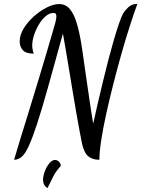

<svg xmlns="http://www.w3.org/2000/svg" viewBox="-20 -741 732 995"><path d="M53 87Q67 38 85.5 -21.5Q104 -81 129 -162Q154 -243 187.5 -354Q221 -465 265 -617Q266 -621 269 -633Q272 -645 272 -657Q272 -665 269 -669.5Q266 -674 258 -674Q236 -674 216 -656.5Q196 -639 180.5 -612.5Q165 -586 156 -557.5Q147 -529 147 -506Q147 -484 155 -463Q115 -463 98.5 -481Q82 -499 82 -526Q82 -560 103 -594Q124 -628 156 -656.5Q188 -685 223 -702.5Q258 -720 287 -720Q320 -720 341.5 -694.5Q363 -669 376.5 -625Q390 -581 399.5 -525Q409 -469 417 -407Q427 -338 434 -289.5Q441 -241 446 -207.5Q451 -174 455 -149Q459 -124 463 -100Q473 -147 486 -202.5Q499 -258 513 -316.5Q527 -375 541.5 -430.5Q556 -486 570 -534Q584 -582 596 -617Q608 -652 617 -669Q625 -684 644 -702.5Q663 -721 692 -721Q675 -675 653.5 -608.5Q632 -542 610 -464.5Q588 -387 567.5 -306.5Q547 -226 530.5 -151Q514 -76 504.5 -14Q495 48 495 87Q460 87 438 69.5Q416 52 405 3Q401 -17 393 -59Q385 -101 375.5 -156Q366 -211 356 -271Q346 -331 336.5 -389Q327 -447 319 -493.5Q311 -540 306 -567Q260 -400 227.5 -284Q195 -168 171 -95.5Q147 -23 128.5 17Q110 57 92 72Q74 87 53 87ZM226 234Q215 227 209 216Q203 205 203 192Q203 172 212 147.5Q221 123 235.5 105.5Q250 88 265 88Q277 88 286 97.5Q295 107 295 119Q269 147 256 173.5Q243 200 226 234Z"/></svg>

Font: Dancing Script SemiBold
Style: Regular
Weight: 600
Designer: Pablo Impallari
Foundry: Pablo Impallari
Version: Version 2.001